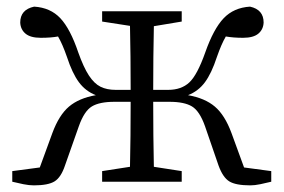

<svg xmlns="http://www.w3.org/2000/svg" viewBox="-20 -548 856 579"><path d="M716 -43 798 -32V0Q782 4 765 7.5Q748 11 735 11Q691 11 671.5 -1Q652 -13 639 -49L598 -168Q582 -213 559 -227Q536 -241 491 -241H442Q442 -192 442.5 -139Q443 -86 444 -45L528 -32V0H288V-32L372 -45Q373 -86 373.5 -139Q374 -192 374 -241H325Q280 -241 257 -227Q234 -213 218 -168L176 -49Q164 -13 144.5 -1Q125 11 82 11Q68 11 50.5 7.5Q33 4 17 0V-32L100 -43L138 -147Q158 -201 188 -226.5Q218 -252 269 -261Q238 -273 218 -300Q198 -327 182 -376Q175 -396 168.5 -411Q162 -426 155 -438Q134 -434 103 -434Q72 -434 57 -446.5Q42 -459 41 -480Q41 -519 83 -528Q132 -525 162 -493Q192 -461 216 -390Q232 -345 248 -320.5Q264 -296 283 -286.5Q302 -277 329 -277H374Q374 -324 373.5 -376.5Q373 -429 372 -470L288 -483V-514H528V-483L444 -469Q443 -428 442.5 -376Q442 -324 442 -277H487Q527 -277 551 -299.5Q575 -322 599 -390Q624 -461 654.5 -493Q685 -525 734 -528Q775 -519 775 -480Q774 -459 759 -446.5Q744 -434 713 -434Q684 -434 661 -438Q654 -426 647.5 -411Q641 -396 634 -376Q618 -327 598 -300Q578 -273 547 -261Q598 -252 628 -226.5Q658 -201 678 -147Z"/></svg>

Font: Shippori Mincho TTF
Style: Regular
Weight: 400
Version: Version 2.100